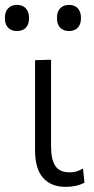

<svg xmlns="http://www.w3.org/2000/svg" viewBox="-56 -736 376 767"><path d="M206.5 10.5Q147.5 10.5 115.8 -25.8Q84 -62 84 -136.5V-495.5L148 -497.5V-150.5Q148 -99.5 164.8 -73.5Q181.5 -47.5 223 -47.5Q236.5 -47.5 249 -51Q261.5 -54.5 275.5 -63L281.5 -6.5Q250.5 10.5 206.5 10.5ZM219 -612Q198 -612 184.8 -625Q171.5 -638 171.5 -664Q171.5 -690 184.8 -703.2Q198 -716.5 220 -716.5Q242 -716.5 254.8 -702.8Q267.5 -689 267.5 -664Q267.5 -638 254.5 -625Q241.5 -612 219 -612ZM11 -612Q-10 -612 -23.2 -625Q-36.5 -638 -36.5 -664Q-36.5 -690 -23 -703.2Q-9.5 -716.5 12 -716.5Q34 -716.5 47 -702.8Q60 -689 60 -664Q60 -638 47 -625Q34 -612 11 -612Z"/></svg>

Font: Commissioner Light
Style: Regular
Weight: 300
Designer: Kostas Bartsokas
Foundry: Kostas Bartsokas
Version: Version 1.000; ttfautohint (v1.8.3)